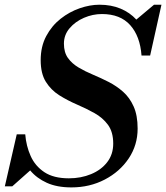

<svg xmlns="http://www.w3.org/2000/svg" viewBox="-58 -780 704 814"><path d="M-6 10H-37.5L13 -210.5H49Q53 -161 72 -118.5Q91 -76 130.2 -50Q169.5 -24 234 -24Q285.5 -24 328.2 -41.8Q371 -59.5 396.5 -92.5Q422 -125.5 422 -171Q422 -220.5 399.8 -250.8Q377.5 -281 342.5 -300.5Q307.5 -320 268 -337Q228.5 -354 193.5 -376Q158.5 -398 136.5 -433Q114.5 -468 114.5 -525Q114.5 -583 138 -627Q161.5 -671 199 -700.5Q236.5 -730 280 -745Q323.5 -760 363.5 -760Q413.5 -760 453 -743.5Q492.5 -727 520 -697L595 -760H626.5L578.5 -544.5H542Q536 -626.5 494 -673.5Q452 -720.5 374 -720.5Q335 -720.5 298 -704.5Q261 -688.5 237 -660.2Q213 -632 213 -595Q213 -558 230 -534.2Q247 -510.5 274.8 -494Q302.5 -477.5 336 -463.5Q369.5 -449.5 402.8 -432.5Q436 -415.5 463.8 -391Q491.5 -366.5 508.5 -328.8Q525.5 -291 525.5 -235Q525.5 -165 487.8 -108.5Q450 -52 386.2 -18.8Q322.5 14.5 244.5 14.5Q183.5 14.5 140.5 -5Q97.5 -24.5 70 -57.5Z"/></svg>

Font: Bodoni* 06pt Medium
Style: Italic
Weight: 500
Italic angle: -13°
Version: Version 2.3